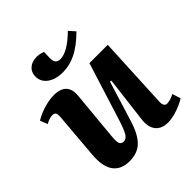

<svg xmlns="http://www.w3.org/2000/svg" viewBox="-203 -882 1038 1038"><g transform="rotate(-45 316.5 -362.5)"><path d="M8 -483Q25 -494 50.5 -504.5Q76 -515 104.5 -521.5Q133 -528 157 -528Q259 -528 249 -430L223 -153Q219 -115 224 -99Q229 -83 249 -83Q268 -83 281 -103.5Q294 -124 311 -177L417 -514H557L537 -99Q536 -62 560 -62Q572 -62 586.5 -66.5Q601 -71 616 -79L631 -31Q616 -21 592 -10.5Q568 0 541.5 7Q515 14 492 14Q442 14 418.5 -16Q395 -46 402 -101L434 -363L425 -365L355 -138Q331 -58 294.5 -21.5Q258 15 196 15Q132 15 101.5 -26.5Q71 -68 78 -152L100 -417Q102 -440 96.5 -448.5Q91 -457 76 -457Q64 -457 50.5 -452.5Q37 -448 25 -440ZM281 -580Q226 -580 192.5 -604.5Q159 -629 159 -669Q159 -701 181 -720.5Q203 -740 239 -740Q254 -740 265 -737Q276 -734 286 -731L285 -683Q284 -640 321 -640Q377 -640 458 -720L489 -685Q432 -629 382.5 -604.5Q333 -580 281 -580Z"/></g></svg>

Font: Literata 36pt
Style: Bold Italic
Weight: 700
Italic angle: -2°
Designer: Latin by Veronika Burian and Jose Scaglione. Greek by Irene Vlachou. Cyrillic by Vera Evstafieva
Foundry: TypeTogether
Version: Version 3.002